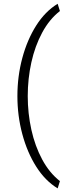

<svg xmlns="http://www.w3.org/2000/svg" viewBox="-20 -806 367 1034"><path d="M129.4 -288.6Q129.4 -195.8 148.9 -107.4Q168.5 -19 207.3 53Q246.1 125 302.7 169.4L290.5 208.5Q223.6 168 175 91.3Q126.5 14.6 100.1 -84Q73.7 -182.6 73.7 -288.6Q73.7 -395 100.1 -493.4Q126.5 -591.8 175 -668.5Q223.6 -745.1 290.5 -785.6L302.7 -746.6Q246.1 -702.6 207.3 -630.6Q168.5 -558.6 148.9 -470.2Q129.4 -381.8 129.4 -288.6Z"/></svg>

Font: Vazirmatn UI NL ExtraLight
Style: Regular
Weight: 200
Designer: Saber Rastikerdar
Foundry: Saber Rastikerdar
Version: Version 33.003